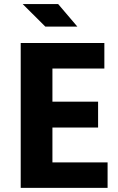

<svg xmlns="http://www.w3.org/2000/svg" viewBox="-20 -908 572 928"><path d="M89.8 -888.2H261.2L354 -779.3H199.2ZM80.1 -700.2H484.4V-576.7H233.4V-416.5H454.1V-291.5H233.4V-123H500V0H80.1Z"/></svg>

Font: Selawik
Style: Bold
Weight: 700
Designer: Aaron Bell
Foundry: Microsoft Corporation
Version: Version 1.01